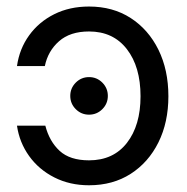

<svg xmlns="http://www.w3.org/2000/svg" viewBox="-20 -547 563 579"><path d="M248.5 11.7Q190.4 11.7 143.8 -12Q97.2 -35.6 67.9 -76.4Q38.6 -117.2 31.2 -168H116.7Q128.9 -120.6 159.9 -92Q190.9 -63.5 248.5 -63.5Q321.8 -63.5 362.8 -116.2Q403.8 -168.9 403.8 -256.8Q403.8 -345.7 362.5 -398.9Q321.3 -452.1 248.5 -452.1Q191.4 -452.1 158 -422.6Q124.5 -393.1 115.2 -347.7H31.2Q38.6 -399.9 67.9 -440.4Q97.2 -481 143.6 -504.2Q189.9 -527.3 248.5 -527.3Q320.3 -527.3 374 -492.7Q427.7 -458 457.8 -397Q487.8 -335.9 487.8 -256.8Q487.8 -178.2 457.8 -117.7Q427.7 -57.1 374 -22.7Q320.3 11.7 248.5 11.7ZM248.5 -201.2Q225.1 -201.2 208.5 -217.8Q191.9 -234.4 191.9 -257.8Q191.9 -281.2 208.5 -297.9Q225.1 -314.5 248.5 -314.5Q272 -314.5 288.6 -297.9Q305.2 -281.2 305.2 -257.8Q305.2 -234.4 288.6 -217.8Q272 -201.2 248.5 -201.2Z"/></svg>

Font: Inter Display
Style: Regular
Weight: 400
Designer: Rasmus Andersson
Foundry: rsms
Version: Version 4.000;git-37864ae